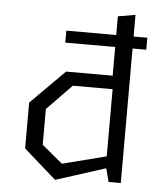

<svg xmlns="http://www.w3.org/2000/svg" viewBox="-54 -812 729 870"><g transform="rotate(5 310.0 -377.0)"><path d="M221 -612H448V-481.5H236L81.5 -327V-118.5L229 11.5L455.5 -61L471.5 0H527V-612H589.5V-666.5H527V-765L448 -751.5V-666.5H221ZM159.5 -142V-304.5L272 -420.5H453V-115L253.5 -64Z"/></g></svg>

Font: Monaspace Krypton Light
Style: Regular
Weight: 300
Designer: Riley Cran & the Lettermatic Team
Foundry: Lettermatic
Version: Version 1.101 (Monaspace Krypton)